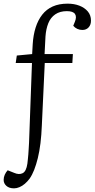

<svg xmlns="http://www.w3.org/2000/svg" viewBox="-50 -802 518 1051"><path d="M316 -741Q278 -741 252.5 -723.5Q227 -706 214.5 -675Q202 -644 199 -603L194 -506H349L346 -457H195L179 -115Q177 -63 171.5 -18Q166 27 157 63.5Q148 100 137 128Q126 156 112 176Q100 192 86 204Q72 216 56.5 222.5Q41 229 27 229Q0 229 -15 215.5Q-30 202 -30 183Q-30 168 -24 154.5Q-18 141 -8 130L27 144Q54 156 74 146Q94 136 100 93Q101 82 102.5 70Q104 58 105 44Q106 30 107 13.5Q108 -3 109 -21L125 -457H36L42 -498L126 -506L129 -559Q132 -610 145 -651Q158 -692 181 -721.5Q204 -751 238.5 -766.5Q273 -782 320 -782Q356 -782 384.5 -771Q413 -760 430.5 -739.5Q448 -719 448 -689Q448 -666 435 -652Q422 -638 401 -638Q386 -638 373 -644Q360 -650 351 -661L360 -683Q371 -710 360.5 -725.5Q350 -741 316 -741Z"/></svg>

Font: Literata 18pt Light
Style: Italic
Weight: 300
Italic angle: -2°
Designer: Latin by Veronika Burian and Jose Scaglione. Greek by Irene Vlachou. Cyrillic by Vera Evstafieva
Foundry: TypeTogether
Version: Version 3.103;gftools[0.9.29]